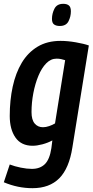

<svg xmlns="http://www.w3.org/2000/svg" viewBox="-35 -765 489 1005"><path d="M-15 189 16 96Q42 106 74 112.5Q106 119 132 119Q174 119 199.5 94.5Q225 70 234 10L239 -30Q215 -17 186.5 -9.5Q158 -2 136 -2Q76 -2 46 -45Q16 -88 16 -158Q16 -240 31.5 -311.5Q47 -383 79 -436.5Q111 -490 161.5 -520.5Q212 -551 282 -551Q319 -551 362 -543.5Q405 -536 430 -527L344 6Q327 116 275.5 168Q224 220 135 220Q58 220 -15 189ZM306 -450Q296 -453 285.5 -455.5Q275 -458 261 -458Q231 -458 207 -433.5Q183 -409 166 -368Q149 -327 139.5 -277.5Q130 -228 130 -178Q130 -138 146.5 -118.5Q163 -99 190 -99Q205 -99 222.5 -105Q240 -111 253 -119ZM278 -629Q259 -629 248 -637Q237 -645 237 -666Q237 -694 250 -719.5Q263 -745 296 -745Q315 -745 325.5 -736.5Q336 -728 336 -706Q336 -678 323.5 -653.5Q311 -629 278 -629Z"/></svg>

Font: Georama SemiCondensed SemiBold
Style: Italic
Weight: 600
Width: 4
Italic angle: -9°
Designer: Jean-Baptiste Levee
Foundry: Production Type
Version: Version 1.000